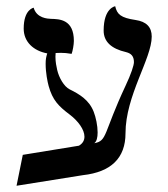

<svg xmlns="http://www.w3.org/2000/svg" viewBox="-20 -581 539 615"><path d="M131.3 -410C127.6 -398.1 126.2 -390.4 126.2 -376.6C126.2 -347.8 132.2 -318.6 135.8 -305.6C148.4 -260.3 167.2 -241.2 203 -214.2C230.5 -193.4 250.5 -165.8 250.5 -143.3C250.5 -131.7 245.2 -121.5 232.8 -114.3L53 -85L33 14L246 -20C336 -30 382 -75 382 -154C382 -275 466 -393 466 -464C466 -494 449 -512 414 -517C367 -524 355 -535 349 -561C349 -561 312 -556 312 -483C312 -448 336 -425 384 -414C400 -410 409 -401 409 -382C409 -372 400 -344 382 -306C310.1 -152.3 324.3 -129.9 281.9 -122.3C289.7 -127.6 292.7 -140.9 292.7 -156.8C292.7 -178.7 287 -205.4 280.2 -222.8C265.4 -260.8 235 -279 203.1 -294.8C185 -303.8 169 -332 163.2 -356.9C160.7 -367.8 157.6 -382.3 157.6 -399.3C157.6 -403.5 157.8 -407.6 158.2 -411.2C164.1 -411.5 169.6 -411.7 175.3 -411.7C185 -411.7 195.4 -411 209.4 -408.5C212.8 -417.2 216.6 -438.3 216.6 -449.9C216.6 -519 170.5 -519.9 143.4 -520.6C132.4 -521.1 97.3 -522.7 87.8 -556.3C87.8 -556.3 55.9 -551.2 55.9 -489.4C55.9 -446.4 87.9 -418 131.3 -410Z"/></svg>

Font: Libertinus Serif
Style: Regular
Weight: 400
Designer: Philipp H. Poll
Foundry: Khaled Hosny
Version: Version 6.2